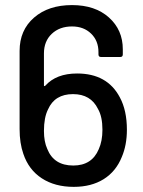

<svg xmlns="http://www.w3.org/2000/svg" viewBox="-20 -728 563 755"><path d="M451.2 -345.2Q479 -293.9 479 -217.8Q479 -157.7 459 -110.8Q436 -53.7 387.5 -23.4Q338.9 6.8 270 6.8Q195.8 6.8 144.3 -26.9Q92.8 -60.5 71.8 -123Q57.1 -165 57.1 -220.2V-527.8Q57.1 -609.4 113.8 -658.7Q170.4 -708 263.2 -708Q354 -708 408.4 -659.2Q462.9 -610.4 462.9 -534.2V-514.2Q462.9 -503.9 453.1 -503.9H377Q367.2 -503.9 367.2 -514.2V-522.9Q367.2 -567.9 338.1 -595.9Q309.1 -624 263.2 -624Q214.4 -624 183.6 -595Q152.8 -565.9 152.8 -518.1V-392.1Q152.8 -389.6 154.5 -389.4Q156.2 -389.2 158.2 -391.1Q201.2 -439 283.2 -439Q401.9 -439 451.2 -345.2ZM368.2 -141.1Q382.8 -172.9 382.8 -217.8Q382.8 -269.5 365.2 -299.8Q336.9 -357.9 267.1 -357.9Q195.3 -357.9 168.9 -297.9Q152.8 -266.1 152.8 -212.9Q152.8 -170.9 166 -142.1Q191.9 -77.1 268.1 -77.1Q341.3 -77.1 368.2 -141.1Z"/></svg>

Font: Gruenseis Font Medium
Style: Regular
Weight: 500
Designer: Jeremy Tribby
Foundry: Tribby Type
Version: Version 1.408;Glyphs 3.1.2 (3151)